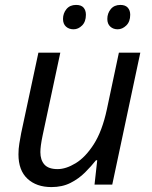

<svg xmlns="http://www.w3.org/2000/svg" viewBox="-20 -750 619 780"><path d="M189 10Q128 10 91.5 -24Q55 -58 55 -123Q55 -146 58.5 -166.5Q62 -187 66 -209L136 -536H225L153 -199Q144 -156 144 -132Q144 -100 160.5 -81.5Q177 -63 214 -63Q248 -63 287.5 -87Q327 -111 361 -164Q395 -217 414 -305L463 -536H550L436 0H364L375 -99H370Q351 -75 325.5 -49.5Q300 -24 266.5 -7Q233 10 189 10ZM458 -631Q440 -631 428 -642Q416 -653 416 -673Q416 -696 430 -713Q444 -730 469 -730Q489 -730 499 -719Q509 -708 509 -690Q509 -662 493 -646.5Q477 -631 458 -631ZM279 -631Q260 -631 248 -642Q236 -653 236 -673Q236 -696 250 -713Q264 -730 289 -730Q310 -730 319.5 -719Q329 -708 329 -690Q329 -662 313.5 -646.5Q298 -631 279 -631Z"/></svg>

Font: Manna Sans
Style: Italic
Weight: 400
Italic angle: -12°
Designer: Monotype Design Team
Foundry: Monotype Imaging Inc.
Version: Version 2.001.1; ttfautohint (v1.8.2)